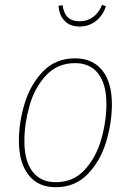

<svg xmlns="http://www.w3.org/2000/svg" viewBox="-20 -773 546 803"><path d="M59 -184Q59 -262 83.5 -341.5Q108 -421 160.5 -475Q213 -529 294 -529Q367 -529 407.5 -479Q448 -429 448 -337Q448 -260 424 -180Q400 -100 347 -45Q294 10 213 10Q139 10 99 -41.5Q59 -93 59 -184ZM425 -338Q425 -421 391 -465Q357 -509 294 -509Q220 -509 172 -457Q124 -405 103 -329.5Q82 -254 82 -183Q82 -100 116 -55.5Q150 -11 213 -11Q287 -11 334.5 -63Q382 -115 403.5 -190.5Q425 -266 425 -338ZM225 -749 242 -751Q250 -684 313 -684Q345 -684 369.5 -702Q394 -720 407 -753L423 -747Q411 -709 381.5 -685.5Q352 -662 313 -662Q273 -662 250 -686Q227 -710 225 -749Z"/></svg>

Font: Fira Sans Condensed Thin
Style: Italic
Weight: 250
Width: 3
Italic angle: -8°
Designer: Carrois Corporate & Edenspiekermann AG
Foundry: Carrois Corporate GbR & Edenspiekermann AG
Version: Version 4.203